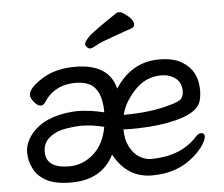

<svg xmlns="http://www.w3.org/2000/svg" viewBox="-52 -778 1005 862"><g transform="rotate(-5 450.0 -347.5)"><path d="M351 -591Q351 -599 371 -620.5Q391 -642 504 -717Q508 -719 516 -719Q525 -719 539 -709Q578 -682 578 -659Q578 -648 567 -643Q518 -625 470 -608.5Q422 -592 401.5 -580Q381 -568 373 -568Q365 -568 358 -575Q351 -582 351 -591ZM233 -49Q293 -49 341.5 -91Q390 -133 404 -212Q349 -226 298 -226Q277 -226 233.5 -219.5Q190 -213 159.5 -189Q129 -165 128 -127V-123Q128 -49 233 -49ZM600 24Q487 24 428 -85Q374 24 235 24Q162 24 122 1.5Q82 -21 66 -56Q49 -89 49 -127V-131Q51 -172 80 -208.5Q109 -245 156 -266Q203 -287 267 -292L287 -293Q344 -293 410 -277Q410 -378 356 -407Q330 -420 292 -420Q196 -420 147 -342Q141 -332 128 -332Q115 -332 99.5 -350.5Q84 -369 84 -383V-384Q85 -414 146 -453Q207 -492 296 -492Q449 -492 477 -378Q551 -492 675 -492Q739 -492 777 -469Q847 -428 847 -340Q847 -310 840 -288Q818 -221 648 -199Q591 -192 521 -192L489 -193Q489 -147 506.5 -113.5Q524 -80 550 -65Q576 -50 600 -50Q733 -50 807 -129Q821 -146 834 -146Q850 -146 850 -130Q850 -117 835 -93Q820 -69 789 -42Q714 24 600 24ZM496 -258Q618 -258 706 -284Q748 -295 758.5 -307.5Q769 -320 769 -341Q769 -380 742.5 -400Q716 -420 678 -420Q608 -420 558 -366Q508 -312 496 -258Z"/></g></svg>

Font: LXGW WenKai Medium
Style: Regular
Weight: 500
Designer: LXGW / Fontworks Inc.
Foundry: LXGW / Fontworks Inc.
Version: Version 1.501; October 10, 2024